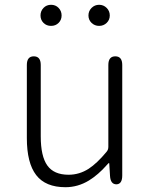

<svg xmlns="http://www.w3.org/2000/svg" viewBox="-20 -768 630 801"><path d="M253 13Q170 13 131 -37.5Q92 -88 92 -192V-497Q92 -533 121 -533Q150 -533 150 -497V-199Q150 -116 177.5 -77.5Q205 -39 266 -39Q311 -39 350 -64Q385 -87 424 -134Q432 -143 432 -155V-497Q432 -533 461 -533Q490 -533 490 -497V-36Q490 0 466 1Q441 1 439 -34L436 -83Q436 -88 434.5 -88Q433 -88 426 -80Q390 -39 351 -15Q305 13 253 13ZM193 -660Q174 -660 161.5 -672.5Q149 -685 149 -703.5Q149 -722 161.5 -735Q174 -748 193 -748Q212 -748 224.5 -735Q237 -722 237 -703.5Q237 -685 224.5 -672.5Q212 -660 193 -660ZM393.5 -660Q375 -660 362 -672.5Q349 -685 349 -703.5Q349 -722 362 -735Q375 -748 393.5 -748Q412 -748 425 -735Q438 -722 438 -703.5Q438 -685 425 -672.5Q412 -660 393.5 -660Z"/></svg>

Font: Resource Han Rounded CN Light
Style: Regular
Weight: 300
Designer: Cyano Hao (round all glyphs); Ryoko NISHIZUKA 西塚涼子 (kana, bopomofo & ideographs); Paul D. Hunt (Latin, Greek & Cyrillic)
Foundry: Cyano Hao
Version: 0.990